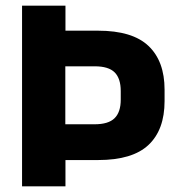

<svg xmlns="http://www.w3.org/2000/svg" viewBox="-20 -659 631 679"><path d="M163 -93V-219.5H314.5Q363.5 -219.5 385.2 -241Q407 -262.5 407 -306.5V-337Q407 -381.5 385.5 -403Q364 -424.5 315 -424.5H162.5V-550.5H326.5Q448.5 -550.5 505.2 -496.5Q562 -442.5 562 -342V-301.5Q562 -200 505.2 -146.5Q448.5 -93 327 -93ZM58 0V-639H211.5V-521.5L211 -461.5V-182.5L211.5 -117V0Z"/></svg>

Font: Anek Gurmukhi Medium
Style: Bold
Weight: 700
Version: Version 1.003